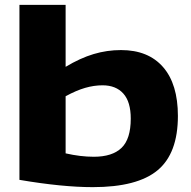

<svg xmlns="http://www.w3.org/2000/svg" viewBox="-20 -760 786 790"><path d="M60 -20V-740H250V-485Q310 -521 365 -537.5Q420 -554 478 -554Q590 -554 651 -484Q712 -414 712 -283Q712 -129 628.5 -59.5Q545 10 362 10Q299 10 223.5 2.5Q148 -5 60 -20ZM250 -129Q311 -115 366 -115Q442 -115 480 -151.5Q518 -188 518 -272Q518 -341 487.5 -375Q457 -409 402 -409Q367 -409 330.5 -398.5Q294 -388 250 -364Z"/></svg>

Font: Georama Extended
Style: Bold
Weight: 700
Width: 7
Designer: Jean-Baptiste Levee
Foundry: Production Type
Version: Version 1.000